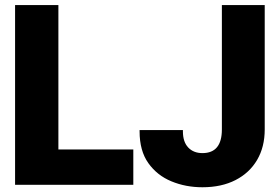

<svg xmlns="http://www.w3.org/2000/svg" viewBox="-20 -748 1132 777"><path d="M41 0V-727.5H216.3V-143.1H519.5V0ZM799.3 9.8Q731.4 9.8 673.6 -14.2Q615.7 -38.1 580.3 -87.9Q544.9 -137.7 544.9 -216.3V-221.7H720.2V-216.3Q720.2 -173.8 741.7 -151.1Q763.2 -128.4 799.3 -128.4Q877.9 -128.4 877.9 -224.1V-727.5H1051.3V-224.1Q1051.3 -153.3 1020.5 -100.8Q989.7 -48.3 933.1 -19.3Q876.5 9.8 799.3 9.8Z"/></svg>

Font: Inter Tight ExtraBold
Style: Regular
Weight: 800
Designer: Rasmus Andersson
Foundry: rsms
Version: Version 3.004; ttfautohint (v1.8.4.7-5d5b)